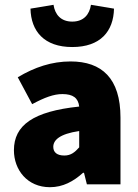

<svg xmlns="http://www.w3.org/2000/svg" viewBox="-20 -768 576 800"><path d="M188 12C242 12 286 -12 326 -48H330L342 0H482V-278C482 -442 404 -512 274 -512C196 -512 124 -488 54 -446L114 -334C166 -362 204 -376 240 -376C284 -376 306 -360 310 -324C118 -304 38 -246 38 -142C38 -60 94 12 188 12ZM248 -120C218 -120 202 -133 202 -156C202 -184 228 -210 310 -222V-154C292 -134 276 -120 248 -120ZM281 -572C399 -572 453 -638 455 -732L359 -748C353 -708 329 -678 281 -678C233 -678 209 -708 203 -748L107 -732C109 -638 164 -572 281 -572Z"/></svg>

Font: Giro Sans Black
Style: Regular
Weight: 900
Designer: Paul D. Hunt
Foundry: Adobe Systems Incorporated
Version: Version 1.000;PS 1.0;hotconv 1.0.88;makeotf.lib2.5.647800